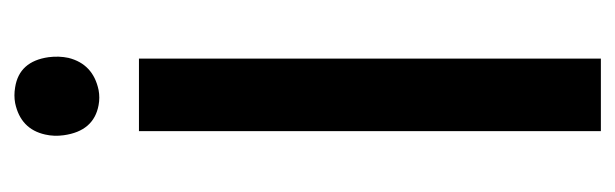

<svg xmlns="http://www.w3.org/2000/svg" viewBox="-322 -556 877 274"><g transform="rotate(-90 117.0 -418.5)"><path d="M67.4 -659.2V0H170.9V-659.2ZM126 -716.8Q163.1 -724.6 171.9 -759.8Q174.8 -773.4 172.9 -788.1Q167 -830.1 129.9 -835.9Q118.2 -837.9 107.4 -835.9Q70.3 -828.1 62.5 -793Q59.6 -780.3 61.5 -766.6Q67.4 -723.6 104.5 -716.8Q115.2 -714.8 126 -716.8Z"/></g></svg>

Font: Yaldevi Colombo SemiBold
Style: Regular
Weight: 600
Designer: Sol Matas, Denzil Rajitha, Kosala Senevirathne and Pathum Egodawatta
Foundry: Mooniak
Version: Version 1.020 ; ttfautohint (v1.6)